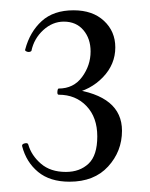

<svg xmlns="http://www.w3.org/2000/svg" viewBox="-20 -749 291 373"><path d="M217 -495Q217 -455 190 -425.5Q163 -396 115 -396Q77 -396 54 -415Q31 -434 23 -465Q22 -469 28 -470.5Q34 -472 35 -468Q41 -447 59.5 -431Q78 -415 108 -415Q135 -415 152 -431Q169 -447 169 -484Q169 -521 148 -543Q127 -565 94 -565Q91 -565 91.5 -571Q92 -577 94 -577Q123 -577 139.5 -599.5Q156 -622 156 -649Q156 -674 142 -690.5Q128 -707 104 -707Q82 -707 64 -690.5Q46 -674 41 -650Q39 -648 36 -648Q33 -648 30.5 -649.5Q28 -651 29 -653Q38 -687 61 -708Q84 -729 123 -729Q160 -729 182 -708.5Q204 -688 204 -657Q204 -624 180 -599Q156 -574 120 -567L119 -576Q217 -563 217 -495Z"/></svg>

Font: Cormorant Unicase
Style: Regular
Weight: 400
Designer: Christian Thalmann (Catharsis Fonts)
Foundry: Catharsis Fonts
Version: Version 4.000